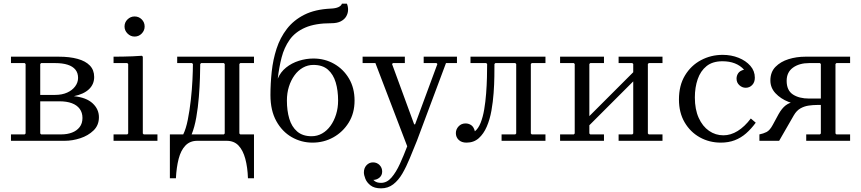

<svg xmlns="http://www.w3.org/2000/svg" viewBox="-20 -770 4709 1050"><path d="M384 -244Q452 -237 486.5 -205Q521 -173 521 -129Q521 -85 491.5 -56.5Q462 -28 419 -14Q376 0 334 0H40V-35H115L120 -40V-420L115 -425H40V-460H302Q361 -460 404.5 -448Q448 -436 471.5 -411.5Q495 -387 495 -349Q495 -309 466.5 -282Q438 -255 384 -244ZM200 -420V-251H282Q319 -251 347 -263.5Q375 -276 391 -297.5Q407 -319 407 -344Q407 -371 392.5 -389Q378 -407 350 -416Q322 -425 282 -425H205ZM314 -35Q348 -35 374 -45Q400 -55 415.5 -75Q431 -95 431 -125Q431 -154 416 -174.5Q401 -195 373 -205.5Q345 -216 305 -216H200V-40L205 -35Z M601 0V-35H676L681 -40V-420L676 -425H601V-460Q627 -460 652.5 -460.5Q678 -461 704 -462Q730 -463 756 -465L761 -460V-40L766 -35H841V0ZM716 -570Q694 -570 677.5 -586.5Q661 -603 661 -625Q661 -648 677.5 -664Q694 -680 716 -680Q739 -680 755 -664Q771 -648 771 -625Q771 -603 755 -586.5Q739 -570 716 -570Z M1369 -425H1294L1289 -420V-40L1294 -35H1369V205H1336Q1334 145 1321.5 98.5Q1309 52 1284.5 26Q1260 0 1219 0H1059Q1019 0 994 26Q969 52 957 98.5Q945 145 942 205H909V-35H982Q997 -65 1007 -115Q1017 -165 1023.5 -223Q1030 -281 1032.5 -333.5Q1035 -386 1035 -420L1030 -425H949V-460H1369ZM1204 -35 1209 -40V-420L1204 -425H1080L1075 -420Q1075 -393 1073.5 -345Q1072 -297 1067.5 -240Q1063 -183 1053.5 -128.5Q1044 -74 1028 -35Z M1689 10Q1628 10 1575.5 -20Q1523 -50 1491 -108Q1459 -166 1459 -250Q1459 -313 1466 -378.5Q1473 -444 1492.5 -504Q1512 -564 1549 -612Q1586 -660 1644.5 -689.5Q1703 -719 1789 -723Q1815 -724 1830.5 -731Q1846 -738 1850 -750H1877Q1884 -734 1883.5 -715.5Q1883 -697 1873.5 -680.5Q1864 -664 1844 -653.5Q1824 -643 1792 -643Q1704 -643 1649 -619Q1594 -595 1564 -552.5Q1534 -510 1520 -455.5Q1506 -401 1499 -340Q1514 -376 1544.5 -400.5Q1575 -425 1614.5 -437.5Q1654 -450 1694 -450Q1756 -450 1807 -421Q1858 -392 1888.5 -340.5Q1919 -289 1919 -220Q1919 -151 1887 -99.5Q1855 -48 1803 -19Q1751 10 1689 10ZM1684 -25Q1715 -25 1741.5 -40Q1768 -55 1787.5 -82Q1807 -109 1818 -144.5Q1829 -180 1829 -220Q1829 -275 1816 -319Q1803 -363 1773.5 -389Q1744 -415 1694 -415Q1663 -415 1636.5 -400Q1610 -385 1590.5 -358Q1571 -331 1560 -296Q1549 -261 1549 -220Q1549 -165 1562 -121Q1575 -77 1605 -51Q1635 -25 1684 -25Z M2207 30 2033 -425H1963V-460H2194V-425H2129L2124 -420L2245 -90H2250L2372 -420L2367 -425H2297V-460H2479V-425H2419L2260 0ZM2064 260Q2027 260 2006.5 244Q1986 228 1978 207.5Q1970 187 1970 173Q1970 149 1984.5 133.5Q1999 118 2020 118Q2041 118 2055.5 132.5Q2070 147 2070 168Q2070 189 2055 201.5Q2040 214 2020 214Q2009 214 1999 208.5Q1989 203 1983 194Q1977 185 1977 173H2007Q2007 183 2011.5 196.5Q2016 210 2028.5 220Q2041 230 2064 230Q2096 230 2121 201Q2146 172 2167 126Q2188 80 2207 30L2260 0Q2240 49 2221 95.5Q2202 142 2180.5 179Q2159 216 2130.5 238Q2102 260 2064 260Z M2888 -425 2883 -420V-40L2888 -35H2963V0H2723V-35H2798L2803 -40V-420L2798 -425H2689L2684 -420Q2684 -393 2683.5 -351.5Q2683 -310 2679.5 -261.5Q2676 -213 2667.5 -165Q2659 -117 2642 -77.5Q2625 -38 2598 -14Q2571 10 2531 10Q2504 10 2488.5 -5Q2473 -20 2473 -42Q2473 -63 2488 -79Q2503 -95 2526 -95Q2543 -95 2557 -85.5Q2571 -76 2577 -52Q2596 -67 2608.5 -98.5Q2621 -130 2628 -171.5Q2635 -213 2638.5 -258.5Q2642 -304 2643 -346Q2644 -388 2644 -420L2639 -425H2553V-460H2963V-425Z M3203 -40 3208 -35H3283V0H3043V-35H3118L3123 -40V-420L3118 -425H3043V-460H3283V-425H3208L3203 -420ZM3523 -40 3528 -35H3603V0H3363V-35H3438L3443 -40V-420L3438 -425H3363V-460H3603V-425H3528L3523 -420ZM3443 -325 3203 -85V-135L3443 -375Z M3922 10Q3859 10 3807 -19Q3755 -48 3724 -101Q3693 -154 3693 -226Q3693 -303 3726 -357.5Q3759 -412 3813.5 -441Q3868 -470 3932 -470Q3979 -470 4019 -454Q4059 -438 4083.5 -410Q4108 -382 4108 -345Q4108 -320 4093.5 -305Q4079 -290 4058 -290Q4039 -290 4023.5 -304Q4008 -318 4008 -340Q4008 -356 4017 -369.5Q4026 -383 4049 -389Q4028 -412 3998.5 -423.5Q3969 -435 3931 -435Q3877 -435 3844 -408.5Q3811 -382 3795.5 -337Q3780 -292 3780 -237Q3780 -172 3801 -125.5Q3822 -79 3857.5 -54.5Q3893 -30 3936 -30Q3976 -30 4014 -53.5Q4052 -77 4086 -122L4113 -99Q4088 -65 4060 -40.5Q4032 -16 3998 -3Q3964 10 3922 10Z M4380 -196Q4335 -196 4292 -213Q4249 -230 4221 -260Q4193 -290 4193 -330Q4193 -376 4221 -404.5Q4249 -433 4292.5 -446.5Q4336 -460 4384 -460H4629V-425H4554L4549 -420V-40L4554 -35H4629V0H4389V-35H4464L4469 -40V-196ZM4405 -231H4469V-420L4464 -425H4405Q4351 -425 4316.5 -400Q4282 -375 4282 -328Q4282 -276 4316 -253.5Q4350 -231 4405 -231ZM4241 0H4133V-35Q4154 -39 4172 -48Q4190 -57 4206 -87L4238 -146Q4256 -178 4277 -194Q4298 -210 4331.5 -215.5Q4365 -221 4418 -221H4448V-196Q4426 -196 4402 -192.5Q4378 -189 4357 -177Q4336 -165 4321 -139Z"/></svg>

Font: Brygada 1918
Style: Regular
Weight: 400
Designer: Mateusz Machalski | Borys Kosmynka | Przemek Hoffer
Foundry: NIEPODLEGLA 2018
Version: Version 3.006